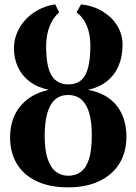

<svg xmlns="http://www.w3.org/2000/svg" viewBox="-20 -836 617 868"><path d="M287.5 11Q205 11 146.2 -16.5Q87.5 -44 56.5 -95Q25.5 -146 25.5 -215.5Q25.5 -269.5 45.2 -313Q65 -356.5 104 -386.8Q143 -417 201 -430Q149 -440.5 113.8 -467.5Q78.5 -494.5 60.8 -533.2Q43 -572 43 -618Q43 -651.5 55.5 -683.8Q68 -716 92 -743.5Q116 -771 150.8 -790.2Q185.5 -809.5 229.5 -816.5L247.5 -780Q233.5 -768.5 222.8 -752.5Q212 -736.5 204.2 -717Q196.5 -697.5 192.5 -675Q188.5 -652.5 188.5 -628Q188.5 -534 213.5 -494.2Q238.5 -454.5 289 -454.5Q324 -454.5 346 -472.8Q368 -491 378.2 -529.8Q388.5 -568.5 388.5 -630Q388.5 -663 381.5 -691.5Q374.5 -720 360.8 -742.5Q347 -765 326 -780L346.5 -816.5Q404 -809.5 446 -783.2Q488 -757 511 -718.2Q534 -679.5 534 -633.5Q534 -579 515.5 -537Q497 -495 462.2 -467.8Q427.5 -440.5 378 -430Q464.5 -413.5 508 -357.8Q551.5 -302 551.5 -218.5Q551.5 -147 519 -95.5Q486.5 -44 427.2 -16.5Q368 11 287.5 11ZM288.5 -41.5Q320.5 -41.5 344.5 -58.2Q368.5 -75 381.8 -115.2Q395 -155.5 395 -226Q395 -282.5 384 -322.8Q373 -363 349.2 -384.8Q325.5 -406.5 287.5 -406.5Q252.5 -406.5 229 -386Q205.5 -365.5 193.8 -324.2Q182 -283 182 -221.5Q182 -157 195.5 -117.2Q209 -77.5 233 -59.5Q257 -41.5 288.5 -41.5Z"/></svg>

Font: Merriweather 60pt
Style: Bold
Weight: 700
Version: Version 2.100